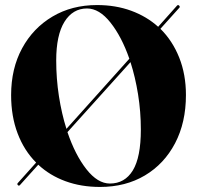

<svg xmlns="http://www.w3.org/2000/svg" viewBox="-20 -730 780 760"><path d="M51 3Q46.5 -1.5 50.5 -5.5L123 -86.5Q75.5 -134 49.8 -201.8Q24 -269.5 24 -353.5Q24 -458.5 67.5 -538.8Q111 -619 187.8 -664.5Q264.5 -710 364 -710Q438 -710 499.2 -687.5Q560.5 -665 606 -624L680.5 -707.5Q684.5 -712 689 -708Q693.5 -703 690 -699.5L615 -616Q663 -568.5 689.5 -501.8Q716 -435 716 -354Q716 -245 673 -163Q630 -81 553.5 -35.5Q477 10 376 10Q301 10 239 -12.8Q177 -35.5 131.5 -78L59 2.5Q55 7 51 3ZM202.5 -491Q202.5 -419 213.2 -349.5Q224 -280 243 -220L492 -497.5Q461.5 -585 417.2 -640.8Q373 -696.5 324.5 -696.5Q268 -696.5 235.2 -643.8Q202.5 -591 202.5 -491ZM537.5 -217Q537.5 -288 526.5 -356.5Q515.5 -425 496.5 -484L247 -207Q277.5 -117 322 -60.2Q366.5 -3.5 415 -3.5Q474 -3.5 505.8 -55.5Q537.5 -107.5 537.5 -217Z"/></svg>

Font: Fraunces 144pt
Style: Bold
Weight: 700
Version: Version 1.000;[b76b70a41]